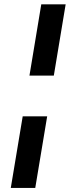

<svg xmlns="http://www.w3.org/2000/svg" viewBox="-20 -748 352 904"><path d="M86.9 -200.2H202.1L146 136.7H30.8ZM289.1 -727.5 233.4 -392.1H118.7L174.3 -727.5Z"/></svg>

Font: Inter 16pt SemiBold
Style: Italic
Weight: 600
Italic angle: -9.3988°
Version: Version 4.001;git-66647c0bb